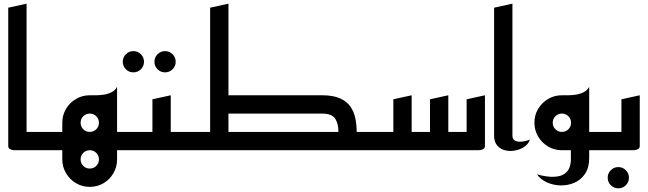

<svg xmlns="http://www.w3.org/2000/svg" viewBox="-20 -820 3537 1048"><path d="M65 0Q65 0 55 -0.5Q45 -1 35 -6Q25 -11 25 -23V-778L125 -800V-100H245V0Z M470 0 535 -100H732V0ZM619 -150 470 -300Q483 -300 504 -300Q525 -300 547.5 -303.5Q570 -307 589.5 -317Q609 -327 619 -346ZM470 0Q429 0 395 -20Q361 -40 340.5 -74.5Q320 -109 320 -150Q320 -192 340.5 -226Q361 -260 395 -280Q429 -300 470 -300Q511 -300 545 -280Q579 -260 599 -226Q619 -192 619 -150Q619 -109 599 -74.5Q579 -40 545 -20Q511 0 470 0ZM470 -100Q491 -100 505.5 -114.5Q520 -129 520 -150Q520 -171 505.5 -185.5Q491 -200 470 -200Q449 -200 434.5 -185.5Q420 -171 420 -150Q420 -129 434.5 -114.5Q449 -100 470 -100ZM320 50V-150H334V50ZM205 0V-100H405L470 0ZM575 50V-150H619V50ZM470 200Q429 200 395 180Q361 160 340.5 125.5Q320 91 320 50Q320 8 340.5 -26Q361 -60 395 -80Q429 -100 470 -100Q511 -100 545 -80Q579 -60 599 -26Q619 8 619 50Q619 91 599 125.5Q579 160 545 180Q511 200 470 200ZM470 100Q491 100 505.5 85.5Q520 71 520 50Q520 29 505.5 14.5Q491 0 470 0Q449 0 434.5 14.5Q420 29 420 50Q420 71 434.5 85.5Q449 100 470 100Z M881 -425Q857 -425 840 -442Q823 -459 823 -483Q823 -507 840 -524Q857 -541 881 -541Q905 -541 922 -524Q939 -507 939 -483Q939 -459 922 -442Q905 -425 881 -425ZM708 -425Q684 -425 667 -442Q650 -459 650 -483Q650 -507 667 -524Q684 -541 708 -541Q732 -541 749 -524Q766 -507 766 -483Q766 -459 749 -442Q732 -425 708 -425Z M812 0V-100H1032V0ZM692 0V-100H812V-278L912 -300V-23Q912 -11 902 -6Q892 -1 882 -0.5Q872 0 872 0Z M1872 0V-100H2047V0ZM962 0V-100H1137V0ZM1127 -50V-778L1227 -800V-50ZM967 0 1027 -100H1287V0ZM1172 0V-100H1827Q1828 -142 1810.5 -171Q1793 -200 1737 -200H1172V-300H1737Q1799 -300 1836.5 -283Q1874 -266 1893.5 -237Q1913 -208 1920 -172Q1927 -136 1927 -97.5Q1927 -59 1927 -23Q1927 -11 1917 -6Q1907 -1 1897 -0.5Q1887 0 1887 0Z M2007 0V-100H2127V-278L2227 -300V-100H2327V-278L2427 -300V-100H2527V-278L2627 -300V-23Q2627 -11 2617 -6Q2607 -1 2597 -0.5Q2587 0 2587 0Z M2872 -58Q2866 -36 2844.5 -20.5Q2823 -5 2794.5 1Q2766 7 2739.5 1Q2713 -5 2695 -24.5Q2677 -44 2677 -80V-778L2777 -800V-80Q2777 -62 2788 -54.5Q2799 -47 2815 -46.5Q2831 -46 2847 -50Q2863 -54 2872 -58Z M3045 0 3095 -100H3292V0ZM3196 -150 3047 -300Q3060 -300 3081 -300Q3102 -300 3124.5 -303.5Q3147 -307 3166.5 -317Q3186 -327 3196 -346ZM3047 0Q3006 0 2972 -20Q2938 -40 2917.5 -74.5Q2897 -109 2897 -150Q2897 -192 2917.5 -226Q2938 -260 2972 -280Q3006 -300 3047 -300Q3088 -300 3122 -280Q3156 -260 3176 -226Q3196 -192 3196 -150Q3196 -109 3176 -74.5Q3156 -40 3122 -20Q3088 0 3047 0ZM3047 -100Q3068 -100 3082.5 -114.5Q3097 -129 3097 -150Q3097 -171 3082.5 -185.5Q3068 -200 3047 -200Q3026 -200 3011.5 -185.5Q2997 -171 2997 -150Q2997 -129 3011.5 -114.5Q3026 -100 3047 -100ZM2911 132Q2968 147 3004.5 145Q3041 143 3061 129Q3081 115 3088.5 94Q3096 73 3096 52V-128L3196 -150V42Q3196 95 3173.5 128.5Q3151 162 3115 177.5Q3079 193 3039.5 192Q3000 191 2965.5 175.5Q2931 160 2911 132Z M3355 208Q3331 208 3314 191Q3297 174 3297 150Q3297 126 3314 109Q3331 92 3355 92Q3379 92 3396 109Q3413 126 3413 150Q3413 174 3396 191Q3379 208 3355 208Z M3252 0V-100H3372V-278L3472 -300V-23Q3472 -11 3462 -6Q3452 -1 3442 -0.5Q3432 0 3432 0Z"/></svg>

Font: Reem Kufi
Style: Regular
Weight: 400
Designer: Khaled Hosny
Version: Version 1.6